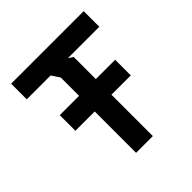

<svg xmlns="http://www.w3.org/2000/svg" viewBox="-186 -834 973 973"><g transform="rotate(-45 300.0 -348.0)"><path d="M40 -695.5V-583.5H211L240 -539.5V0H360V-567.5L334 -583.5H560V-695.5ZM498.5 -296.5V-408.5H101.5V-296.5Z"/></g></svg>

Font: Kode
Style: Regular
Weight: 400
Monospace: yes
Designer: Isa Ozler
Foundry: Kadena LLC
Version: Version 1.000;gftools[0.9.28]